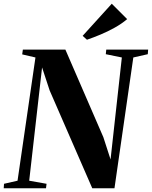

<svg xmlns="http://www.w3.org/2000/svg" viewBox="-41 -1009 814 1029"><path d="M-21 0 -19.5 -24 53 -40.5 149 -701 78 -717.5 81.5 -743H309.5L513 -273.5L551.5 -154.5L612 -701L526 -718.5L528.5 -743H753L751 -718.5L673.5 -701L572.5 0H453.5L225 -524.5L184.5 -647.5L115.5 -40.5L208.5 -24L205.5 0ZM425 -796 402 -817 558 -989 640.5 -906.5Q611 -881.5 573.8 -860.8Q536.5 -840 498.2 -824Q460 -808 425 -796Z"/></svg>

Font: Merriweather 120pt ExtraBold
Style: Italic
Weight: 800
Italic angle: -7.8°
Version: Version 2.101